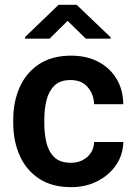

<svg xmlns="http://www.w3.org/2000/svg" viewBox="-20 -770 561 800"><path d="M274.9 -91.8Q315.9 -91.8 343.3 -115.7Q370.6 -139.6 372.1 -178.2H493.7Q492.7 -124.5 463.4 -82Q434.1 -39.6 385.5 -14.9Q336.9 9.8 276.9 9.8Q195.8 9.8 142.1 -26.1Q88.4 -62 61.8 -122.3Q35.2 -182.6 35.2 -256.3V-272Q35.2 -345.7 61.8 -406Q88.4 -466.3 142.1 -502.2Q195.8 -538.1 276.4 -538.1Q340.3 -538.1 388.9 -512.9Q437.5 -487.8 465.1 -442.4Q492.7 -397 493.7 -335.9H372.1Q370.6 -377.9 345.2 -407.2Q319.8 -436.5 273.9 -436.5Q230 -436.5 206.3 -412.8Q182.6 -389.2 173.6 -351.6Q164.6 -314 164.6 -272V-256.3Q164.6 -213.9 173.3 -176.3Q182.1 -138.7 206.1 -115.2Q230 -91.8 274.9 -91.8ZM299.3 -750 440.9 -614.7V-608.9H337.4L261.7 -683.1L186.5 -608.9H84.5V-615.7L224.1 -750Z"/></svg>

Font: Vazirmatn UI SemiBold
Style: Regular
Weight: 600
Designer: Saber Rastikerdar
Foundry: Saber Rastikerdar
Version: Version 33.003